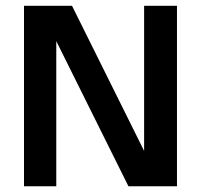

<svg xmlns="http://www.w3.org/2000/svg" viewBox="-20 -648 698 668"><path d="M63.5 0V-627.9H230.5L481.4 -123V-627.9H595.7V0H426.8L175.8 -504.9V0Z"/></svg>

Font: Padauk
Style: Bold
Weight: 700
Designer: Debbi Hosken, Becca Hirsbrunner Spalinger
Foundry: SIL International
Version: Version 5.003